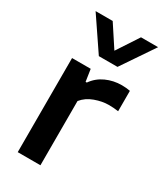

<svg xmlns="http://www.w3.org/2000/svg" viewBox="-201 -886 821 963"><g transform="rotate(30 209.0 -404.0)"><path d="M71.5 0V-545H179.5L190 -475.5H197Q223.5 -513.5 266 -532.8Q308.5 -552 356.5 -552Q381.5 -552 405 -547.5V-429.5Q392 -431.5 377.5 -432.5Q363 -433.5 349 -433.5Q311.5 -433.5 270 -418.5Q228.5 -403.5 203 -372V0ZM183 -620.5 56 -808H155L237 -683L319 -808H418L291 -620.5Z"/></g></svg>

Font: Encode Sans Semi Expanded SemiBold
Style: Regular
Weight: 600
Width: 6
Designer: Multiple Designers
Foundry: Impallari Type
Version: Version 3.000; ttfautohint (v1.8.3) -l 8 -r 50 -G 200 -x 14 